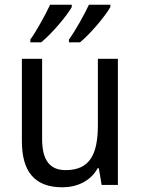

<svg xmlns="http://www.w3.org/2000/svg" viewBox="-20 -786 599 816"><path d="M449 -756V-766H358C340 -727 302 -658 273 -618V-606H320C363 -641 428 -718 449 -756ZM285 -756V-766H193C174 -725 138 -659 109 -618V-606H155C201 -644 263 -717 285 -756ZM481 -536H396V-255C396 -129 361 -63 259 -63C191 -63 159 -106 159 -195V-536H73V-186C73 -56 128 10 245 10C307 10 365 -16 395 -71H400L412 0H481Z"/></svg>

Font: Noto Sans Khmer UI SemiCondensed
Style: Regular
Weight: 400
Width: 4
Designer: Danh Hong and the Monotype Design Team
Foundry: Monotype Imaging Inc.
Version: Version 2.002